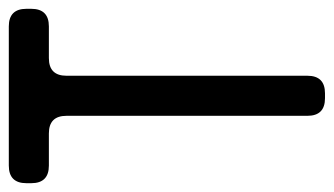

<svg xmlns="http://www.w3.org/2000/svg" viewBox="-191 -569 758 436"><g transform="rotate(-90 188.0 -351.0)"><path d="M30 -710H346Q386 -710 386 -670V-659Q386 -619 346 -619H274Q234 -619 234 -579V-32Q234 8 194 8H183Q143 8 143 -32V-579Q143 -619 103 -619H30Q-10 -619 -10 -659V-670Q-10 -710 30 -710Z"/></g></svg>

Font: ZCOOL QingKe HuangYou
Style: Regular
Weight: 400
Version: Version 1.000